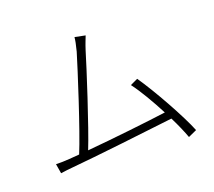

<svg xmlns="http://www.w3.org/2000/svg" viewBox="-129 -927 1258 1127"><g transform="rotate(-20 500.0 -363.5)"><path d="M165 -92C137 -90 109 -89 81 -90L91 -30C119 -34 143 -37 168 -39C306 -51 660 -92 809 -110C835 -58 856 -9 869 27L922 3C883 -95 769 -299 700 -398L653 -376C692 -325 742 -240 785 -157C675 -142 447 -116 286 -102C335 -223 446 -568 473 -659C486 -700 495 -719 503 -741L438 -754C436 -732 432 -713 421 -669C393 -575 280 -222 228 -97Z"/></g></svg>

Font: Noto Sans CJK SC Light
Style: Regular
Weight: 300
Designer: Ryoko NISHIZUKA 西塚涼子 (kana, bopomofo & ideographs); Paul D. Hunt (Latin, Greek & Cyrillic); Sandoll Communications 산돌커뮤니
Foundry: Adobe
Version: Version 2.004;hotconv 1.0.118;makeotfexe 2.5.65603